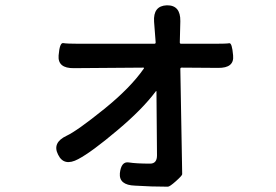

<svg xmlns="http://www.w3.org/2000/svg" viewBox="-20 -634 1040 724"><path d="M613 70Q582 70 551 69L489 66Q428 64 432 19Q437 -26 465.5 -21.5Q494 -17 546 -17Q572 -17 572 -48L570 -288Q570 -293 567 -289Q517 -222 423 -143Q326 -61 275 -34Q221 -5 199 -51Q176 -96 231 -122Q270 -140 373 -223Q472 -303 522 -375Q525 -379 520 -379L259 -377Q197 -376 201 -425Q205 -474 218.5 -471.5Q232 -469 278 -469H562Q567 -469 567 -474L561 -552Q557 -612 609 -614Q661 -615 660 -554L658 -474Q658 -469 663 -469H791Q834 -469 844.5 -471Q855 -473 859 -425Q864 -377 802 -378L665 -379Q660 -379 660 -374L666 -37Q667 -7 667 23Q667 28 643.5 49Q620 70 613 70Z"/></svg>

Font: Resource Han Rounded KR Medium
Style: Regular
Weight: 500
Designer: Cyano Hao (round all glyphs); Ryoko NISHIZUKA 西塚涼子 (kana, bopomofo & ideographs); Paul D. Hunt (Latin, Greek & Cyrillic)
Foundry: Cyano Hao
Version: 0.990